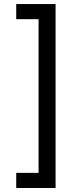

<svg xmlns="http://www.w3.org/2000/svg" viewBox="-20 -792 405 948"><path d="M60.1 136.2V61.5H170.4V-697.3H60.1V-772H254.4V136.2Z"/></svg>

Font: Inter
Style: Regular
Weight: 400
Designer: Rasmus Andersson
Foundry: rsms
Version: Version 4.001;git-9221beed3